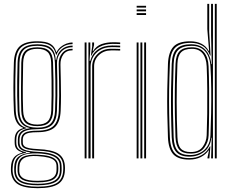

<svg xmlns="http://www.w3.org/2000/svg" viewBox="-20 -820 1202 994"><path d="M175 154.2Q105.8 154.2 73 133.9Q40.2 113.5 36.8 67.8Q36.5 62.2 36.5 57.2Q36.5 52.2 36.8 45.2Q38.2 12.8 52.2 -4.6Q66.2 -22 95.2 -29.2V-31.5Q75.2 -37.8 65.9 -48.6Q56.5 -59.5 56 -79Q55.8 -84.2 55.8 -88.9Q55.8 -93.5 56 -98.5Q56.2 -121.5 66.9 -136.1Q77.5 -150.8 99.8 -156.2V-158.5Q78.5 -166 66.2 -187.5Q54 -209 52 -245.5Q50.8 -275.8 50 -305.5Q49.2 -335.2 49.4 -365.6Q49.5 -396 50.1 -428.1Q50.8 -460.2 51.8 -495Q53.8 -554.5 82.1 -580.4Q110.5 -606.2 173.2 -606.2Q217.5 -606.2 240.2 -593.2Q263 -580.2 271 -551.2H273.5Q280.5 -565.5 293.5 -576.5Q306.5 -587.5 322.9 -593.8Q339.2 -600 355.8 -600V-591.5Q324.5 -591.8 302.2 -575.4Q280 -559 272.8 -536.8H270Q262.8 -569.5 240.4 -584Q218 -598.5 173.2 -598.5Q115.5 -598.5 89.2 -574.6Q63 -550.8 61.5 -495.2Q60 -448.5 59.4 -407.1Q58.8 -365.8 59.2 -326.4Q59.8 -287 61.5 -245.8Q63.5 -207.2 77.5 -185.8Q91.5 -164.2 116.8 -158V-155.8Q88.5 -150 76.6 -136.5Q64.8 -123 64.5 -98.5Q64.2 -93.2 64.2 -88.9Q64.2 -84.5 64.5 -78.8Q65 -59.2 76.4 -48.4Q87.8 -37.5 114.5 -31.5V-28.8Q78 -24 62.6 -6.5Q47.2 11 45.8 45.2Q45.2 52.5 45.1 56.9Q45 61.2 45.5 67.8Q48.8 109.5 78.8 128Q108.8 146.5 175 146.5Q244.2 146.5 274.8 126.9Q305.2 107.2 307.2 62Q307.8 55.2 307.6 49.6Q307.5 44 307 36.8Q304.2 -1.5 273.8 -19.6Q243.2 -37.8 176 -40.2Q145.2 -41.8 126.4 -46Q107.5 -50.2 98.9 -58.2Q90.2 -66.2 89.8 -78.8Q89.5 -84 89.5 -89Q89.5 -94 89.5 -98.5Q90.2 -123.2 109.6 -133.4Q129 -143.5 173.2 -143.5Q231.8 -143.5 257.1 -168.1Q282.5 -192.8 284.5 -246.8Q286.2 -288.5 286.4 -324.2Q286.5 -360 285.8 -399Q285 -438 284 -489Q283.5 -523 302.6 -545.4Q321.8 -567.8 355.8 -567.5V-559.5Q323.2 -559.5 307.8 -537.8Q292.2 -516 293 -484.8Q294 -438.5 294.9 -400.2Q295.8 -362 295.8 -325.2Q295.8 -288.5 294 -246Q291.5 -187.2 263.8 -161.4Q236 -135.5 173.2 -135.5Q148.2 -135.5 131.8 -132.4Q115.2 -129.2 106.9 -121.2Q98.5 -113.2 98 -98.2Q98 -94.2 98 -89.5Q98 -84.8 98.2 -80Q98.8 -69 107.1 -62.4Q115.5 -55.8 132.8 -52.6Q150 -49.5 176.2 -48.2Q248 -45.2 280.1 -25.5Q312.2 -5.8 315.8 37Q316.2 44 316.4 49.9Q316.5 55.8 316 62Q314 111 281.2 132.6Q248.5 154.2 175 154.2ZM175 131.5Q214.2 131.5 239.6 124.5Q265 117.5 277.4 102.4Q289.8 87.2 290 62.8Q290.2 55.5 290.2 49.9Q290.2 44.2 289.8 36.8Q289 17 277.1 3.8Q265.2 -9.5 240.5 -16.8Q215.8 -24 176.2 -25.8Q117.2 -28.5 91.1 -11.6Q65 5.2 62.8 45.5Q62.2 52.2 62.1 57Q62 61.8 62.5 68.2Q64.5 102.2 91.1 116.9Q117.8 131.5 175 131.5ZM175 124Q120 124 96.4 110.6Q72.8 97.2 71 67.8Q70.8 62.2 70.9 57.5Q71 52.8 71.2 45.2Q72.5 5.5 98.5 -8Q124.5 -21.5 176 -19Q212.8 -17.5 235.5 -11Q258.2 -4.5 269.1 7.2Q280 19 281.2 36.8Q282 45 281.9 50.5Q281.8 56 281.5 62.2Q280 95.2 255.2 109.6Q230.5 124 175 124ZM175 116.2Q209 116.2 230.1 110.8Q251.2 105.2 261.5 93.2Q271.8 81.2 272.5 62Q272.8 55.8 272.8 49.8Q272.8 43.8 272.5 36.8Q271.8 21.5 262.1 11.6Q252.5 1.8 231.4 -3.9Q210.2 -9.5 174.8 -11.8Q125.8 -15 103.4 -0.9Q81 13.2 80 45.2Q79.8 52 79.8 57.1Q79.8 62.2 79.8 67.8Q80.5 92.2 102.6 104.2Q124.8 116.2 175 116.2ZM175 139.2Q113 139.2 84.4 122.6Q55.8 106 53.8 67.8Q53.5 61.8 53.5 57.1Q53.5 52.5 53.8 45.2Q54.8 9.8 74.2 -7.4Q93.8 -24.5 136 -29V-31.2Q103 -35.5 88.1 -46.5Q73.2 -57.5 72.5 -78.8Q72.5 -84.5 72.5 -89Q72.5 -93.5 72.5 -98.5Q72.8 -124.2 88.5 -138.1Q104.2 -152 133.8 -155.8V-157.5Q105 -162.8 88.9 -184.2Q72.8 -205.8 71.2 -246Q69.5 -285.5 69 -325Q68.5 -364.5 69.1 -406.4Q69.8 -448.2 71 -495Q72.5 -546.5 96.9 -568.6Q121.2 -590.8 173.2 -590.8Q221.5 -590.8 243.8 -571.6Q266 -552.5 268.5 -509.5H271Q274.2 -531.8 285.2 -548.4Q296.2 -565 314.2 -574.2Q332.2 -583.5 355.8 -584V-575.5Q317.8 -575.8 296 -550.8Q274.2 -525.8 275 -492.5Q276.2 -442.5 276.8 -401.9Q277.2 -361.2 276.8 -323.9Q276.2 -286.5 274.8 -246.2Q272.8 -196 249.2 -173.5Q225.8 -151 173 -151.2Q142 -151.2 121.9 -146.1Q101.8 -141 91.8 -129.6Q81.8 -118.2 81.2 -99Q81 -93.8 81.1 -88.9Q81.2 -84 81.2 -79Q82.2 -55.5 104.8 -45.6Q127.2 -35.8 175.8 -33.8Q216 -32 242.9 -24.4Q269.8 -16.8 283.6 -1.9Q297.5 13 298.5 36.8Q299 43.5 299 49.5Q299 55.5 299 62Q298 103.8 268.2 121.5Q238.5 139.2 175 139.2ZM173.2 -159.2Q221 -159.2 242.1 -180.1Q263.2 -201 265 -246.5Q266.8 -287.2 267 -324.6Q267.2 -362 266.6 -403.1Q266 -444.2 264.2 -496.5Q262.8 -544.2 240.4 -563.5Q218 -582.8 173.2 -582.8Q123.2 -582.8 102.5 -561.5Q81.8 -540.2 80.8 -494.8Q79.2 -424.5 79 -366.4Q78.8 -308.2 80.8 -245.2Q82.2 -200 104.1 -179.6Q126 -159.2 173.2 -159.2ZM173.2 -167Q130.2 -167 110.9 -185.9Q91.5 -204.8 90.2 -245.8Q88.5 -306.8 88.8 -365.9Q89 -425 90.2 -494.8Q91.2 -537.8 110.6 -556.4Q130 -575 173.2 -575Q215 -575 234.1 -556.5Q253.2 -538 254.5 -497Q256.2 -444.2 256.9 -402.9Q257.5 -361.5 257.1 -324.4Q256.8 -287.2 255.2 -247Q254 -206.8 235.2 -186.9Q216.5 -167 173.2 -167ZM173.2 -175Q210 -175 227.1 -192.2Q244.2 -209.5 245.5 -247.5Q246.8 -286.5 247.1 -323.6Q247.5 -360.8 246.9 -402.6Q246.2 -444.5 244.8 -497.2Q243.5 -534.8 225.9 -551Q208.2 -567.2 173.2 -567.2Q135.8 -567.2 118.2 -550.5Q100.8 -533.8 99.8 -494.5Q98.5 -426.5 98 -367Q97.5 -307.5 99.8 -245.8Q101.2 -208.8 118.5 -191.9Q135.8 -175 173.2 -175Z M437.8 0V-600H447.5V-568L443.8 -505.2H447.5Q457.2 -542.5 487 -563.5Q516.8 -584.5 560.5 -584.5Q572.2 -584.5 583.1 -584.2Q594 -584 602.2 -583.5V-575Q592 -575.5 580.1 -575.8Q568.2 -576 557 -576Q522.8 -576 498.5 -561.5Q474.2 -547 461.6 -524.2Q449 -501.5 449 -476.5V0ZM418.2 0V-600H428V0ZM457.2 0V-476.5Q457.2 -512.2 484.5 -539.9Q511.8 -567.5 555.8 -567.5Q567 -567.5 579.1 -567.2Q591.2 -567 602.2 -566.5V-558.2Q590.5 -558.8 578.8 -558.9Q567 -559 555.5 -559Q518.5 -559 492.9 -535.5Q467.2 -512 467.2 -476.8V0ZM450.5 -531.8 457.2 -580.2V-600H467V-588L460.2 -556H462.2Q478.8 -582.2 506 -591.8Q533.2 -601.2 564.5 -601.2Q573.2 -601.2 582.6 -601Q592 -600.8 602.2 -600V-591.8Q592 -592.2 582.4 -592.5Q572.8 -592.8 563 -592.8Q523.2 -592.8 494.9 -577Q466.5 -561.2 452.8 -531.8Z M687.5 -780.5V-790H736.2V-780.5ZM687.5 -742.5V-752H736.2V-742.5ZM687.5 -761.5V-771H736.2V-761.5ZM726.5 0V-600H736.2V0ZM687.5 0V-600H697.2V0ZM707 0V-600H716.8V0Z M1102 0H1092.2V-800H1102ZM1082.5 0H1073L1076 -106.8H1074Q1069.2 -59.5 1037.2 -34.4Q1005.2 -9.2 961.5 -9.2Q915 -9.2 893.2 -32.4Q871.5 -55.5 869 -109.5Q866.5 -171.8 865.6 -232.5Q864.8 -293.2 865.6 -356.5Q866.5 -419.8 869 -489.2Q871.2 -544.5 895 -567.6Q918.8 -590.8 969.2 -590.8Q1014.5 -590.8 1041.6 -564Q1068.8 -537.2 1073.8 -488H1076.2L1072.8 -636.5V-800H1082.5ZM963.8 -17.2Q992 -17.2 1015.5 -28.8Q1039 -40.2 1053.6 -63Q1068.2 -85.8 1069.5 -119Q1071.8 -172 1073 -234.5Q1074.2 -297 1073.6 -359.9Q1073 -422.8 1069.5 -476.8Q1067.5 -510.2 1055.6 -533.9Q1043.8 -557.5 1023 -570.1Q1002.2 -582.8 972.8 -582.8Q925.2 -582.8 903 -561.5Q880.8 -540.2 879 -489.5Q876.5 -419.2 875.6 -357Q874.8 -294.8 875.6 -234.5Q876.5 -174.2 879 -109.5Q881 -60 900.6 -38.6Q920.2 -17.2 963.8 -17.2ZM966.5 -25Q926.8 -25 908.6 -44.8Q890.5 -64.5 888.5 -109.8Q886.2 -172.2 885.4 -231.9Q884.5 -291.5 885.2 -354.5Q886 -417.5 888.8 -490Q890.5 -535.5 910.2 -555.4Q930 -575.2 973.2 -575.2Q1014 -575.2 1036 -549.4Q1058 -523.5 1059.8 -476.8Q1062 -426 1062.6 -363.5Q1063.2 -301 1062.6 -237.4Q1062 -173.8 1060 -119.2Q1059 -84.2 1037.1 -54.6Q1015.2 -25 966.5 -25ZM967 -32.8Q1010.2 -32.8 1029.6 -60.1Q1049 -87.5 1050 -119.5Q1052 -170 1052.8 -231.9Q1053.5 -293.8 1053 -357.2Q1052.5 -420.8 1050 -476.5Q1048.2 -519.5 1028.9 -543.4Q1009.5 -567.2 973.5 -567.2Q935 -567.2 917.5 -549.1Q900 -531 898.5 -489.8Q894.5 -380.2 894.6 -290.4Q894.8 -200.5 898.5 -110.5Q900 -68.2 916.2 -50.5Q932.5 -32.8 967 -32.8ZM959.5 6.2Q902.8 6.2 877.5 -20.9Q852.2 -48 849.5 -109Q847 -173.5 846 -234.1Q845 -294.8 846 -357.2Q847 -419.8 849.5 -489.5Q852 -549.5 877.6 -577.9Q903.2 -606.2 965 -606.2Q998.2 -606.2 1023 -593.5Q1047.8 -580.8 1060.2 -556.5H1062.5L1053.2 -669V-800H1063V-654.5L1070.2 -532.5H1067.8Q1052.8 -569 1027.1 -583.6Q1001.5 -598.2 967.8 -598.2Q913 -598.2 887.4 -573.5Q861.8 -548.8 859.5 -490.5Q856.5 -418.2 855.6 -355.2Q854.8 -292.2 855.8 -232.2Q856.8 -172.2 859.5 -108.8Q862 -50.8 886 -26.1Q910 -1.5 961.2 -1.5Q996 -1.5 1023.6 -17Q1051.2 -32.5 1066.5 -62H1069.2L1064 0H1054.2V-4.8L1062 -41.5H1059.8Q1045.8 -20.5 1020 -7.1Q994.2 6.2 959.5 6.2Z"/></svg>

Font: Big Shoulders Inline Text ExtraLight
Style: Regular
Weight: 250
Version: Version 2.002